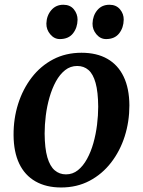

<svg xmlns="http://www.w3.org/2000/svg" viewBox="-20 -796 616 828"><path d="M331.5 -568.5Q397.5 -568.5 443.2 -542.2Q489 -516 513.2 -465.5Q537.5 -415 538 -342Q538 -271.5 517.8 -208Q497.5 -144.5 459 -94.8Q420.5 -45 366 -16.2Q311.5 12.5 243.5 12.5Q179 12.5 133 -13.8Q87 -40 63 -90.2Q39 -140.5 38.5 -213Q38 -284 58.2 -348Q78.5 -412 116.8 -461.8Q155 -511.5 209.2 -540Q263.5 -568.5 331.5 -568.5ZM313 -511.5Q283.5 -511.5 260.8 -493.5Q238 -475.5 221.2 -445Q204.5 -414.5 193.5 -376.2Q182.5 -338 177.5 -297.8Q172.5 -257.5 172.5 -220Q173 -156 184.2 -117.5Q195.5 -79 216 -61.5Q236.5 -44 264.5 -44Q293.5 -44 316 -62Q338.5 -80 355.2 -110.5Q372 -141 382.8 -179.2Q393.5 -217.5 398.5 -258Q403.5 -298.5 403.5 -336Q403 -400 392.2 -438.5Q381.5 -477 361.5 -494.2Q341.5 -511.5 313 -511.5ZM238 -627.5Q214 -627.5 196.8 -648Q179.5 -668.5 180 -694.5Q181 -728.5 201 -752Q221 -775.5 253 -775.5Q282.5 -775.5 298.5 -755.8Q314.5 -736 314.5 -711Q314 -676.5 294.8 -652Q275.5 -627.5 238 -627.5ZM437.5 -627.5Q413 -627.5 395.8 -648Q378.5 -668.5 379 -694.5Q380 -728.5 399.5 -752Q419 -775.5 452 -775.5Q481 -775.5 497.5 -755.8Q514 -736 513.5 -711Q513 -676.5 493.8 -652Q474.5 -627.5 437.5 -627.5Z"/></svg>

Font: Merriweather SemiBold
Style: Italic
Weight: 600
Italic angle: -7.8°
Version: Version 2.101